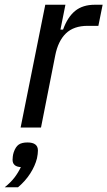

<svg xmlns="http://www.w3.org/2000/svg" viewBox="-61 -538 453 810"><path d="M26 0 130 -518H215L194 -413H205Q224 -466 256 -492Q288 -518 339 -518H372L354 -429H309Q250 -429 217 -397Q184 -365 172 -304L112 0ZM55 63Q99 63 99 97Q99 103 98 112Q97 121 95 130Q87 162 66.5 194Q46 226 15 252H-41Q-15 231 0.5 210.5Q16 190 27 167Q-8 165 -8 136Q-8 131 -7 122Q-6 113 -3 104Q5 81 18 72Q31 63 55 63Z"/></svg>

Font: IBM Plex Sans Cond Text
Style: Italic
Weight: 450
Width: 3
Italic angle: -11°
Designer: Mike Abbink, Paul van der Laan, Pieter van Rosmalen
Foundry: Bold Monday
Version: Version 1.3